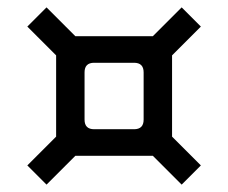

<svg xmlns="http://www.w3.org/2000/svg" viewBox="-20 -610 618 520"><path d="M54 -162 132 -240V-460L54 -538L106 -590L184 -512H394L472 -590L524 -538L446 -460V-240L524 -162L472 -110L394 -188H184L106 -110ZM209 -286Q209 -260 235 -260H343Q369 -260 369 -286V-414Q369 -440 343 -440H235Q209 -440 209 -414Z"/></svg>

Font: Oxanium Medium
Style: Regular
Weight: 500
Designer: Severin Meyer
Version: Version 1.001